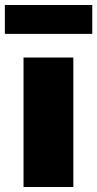

<svg xmlns="http://www.w3.org/2000/svg" viewBox="-32 -751 391 771"><path d="M62.5 0V-520H262.5V0ZM-12.5 -615V-731H338.5V-615Z"/></svg>

Font: Geologica Black
Style: Regular
Weight: 900
Designer: Sindre Bremnes, Frode Helland
Foundry: Monokrom Skriftforlag AS
Version: Version 1.010;gftools[0.9.28]